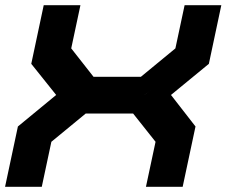

<svg xmlns="http://www.w3.org/2000/svg" viewBox="-24 -720 874 740"><path d="M-4.5 0 45 -232.5 192.5 -354 96.5 -474 144.5 -700H286L250.5 -533.5L336.5 -424H519L652 -533.5L687.5 -700H829L781 -474L635 -354L729.5 -232.5L680 0H538.5L575.5 -173.5L489 -282.5H306.5L174 -173.5L137 0ZM534 -354.5V-354L566.5 -381L534.5 -354.5Z"/></svg>

Font: Tourney Expanded Black
Style: Italic
Weight: 900
Width: 7
Italic angle: -12°
Designer: Tyler Finck
Foundry: Etcetera Type Co
Version: Version 1.010; ttfautohint (v1.8.3)